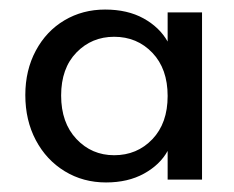

<svg xmlns="http://www.w3.org/2000/svg" viewBox="-20 -729 490 402"><path d="M33 -530Q33 -582 55 -623Q77 -664 115 -686.5Q153 -709 200 -709Q247 -709 280.5 -690.5Q314 -672 331 -642V-703H403V-353H331V-413Q315 -384 281.5 -365.5Q248 -347 202 -347Q154 -347 115.5 -370.5Q77 -394 55 -435.5Q33 -477 33 -530ZM108 -529Q108 -472 140 -438Q172 -404 219 -404Q267 -404 299 -437.5Q331 -471 331 -528Q331 -585 299 -618.5Q267 -652 219 -652Q172 -652 140 -619Q108 -586 108 -529Z"/></svg>

Font: MSTAGE
Style: Regular
Weight: 400
Designer: Ninad Kale (Devanagari), Jonny Pinhorn (Latin)
Foundry: Indian Type Foundry
Version: 4.004